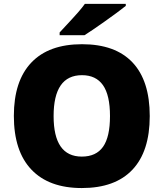

<svg xmlns="http://www.w3.org/2000/svg" viewBox="-20 -951 837 981"><path d="M745.1 -357.9Q745.1 -177.7 656.7 -84Q568.4 9.8 397.9 9.8Q230 9.8 140.4 -84.5Q50.8 -178.7 50.8 -358.9Q50.8 -537.1 139.9 -631.1Q229 -725.1 398.9 -725.1Q569.3 -725.1 657.2 -631.8Q745.1 -538.6 745.1 -357.9ZM253.9 -357.9Q253.9 -150.9 397.9 -150.9Q471.2 -150.9 506.6 -201.2Q542 -251.5 542 -357.9Q542 -464.8 506.1 -515.9Q470.2 -566.9 398.9 -566.9Q253.9 -566.9 253.9 -357.9ZM284.7 -771V-785.2Q359.9 -865.7 380.1 -889.2Q400.4 -912.6 413.6 -931.2H622.6V-920.9Q583.5 -889.6 515.1 -841.3Q446.8 -793 411.6 -771Z"/></svg>

Font: Open Sans ExtBd
Style: Bold
Weight: 800
Foundry: Ascender Corporation
Version: Version 1.10